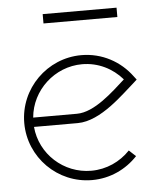

<svg xmlns="http://www.w3.org/2000/svg" viewBox="-49 -686 615 738"><g transform="rotate(-5 258.5 -317.0)"><path d="M428 -607V-643H143V-607ZM241 -250H72C81 -355 171 -438 277 -438C339 -438 394 -410 432 -366C383 -322 309 -250 241 -250ZM72 -214H241C331 -214 424 -312 469 -350L481 -361L471 -374C427 -434 357 -473 277 -473C145 -473 36 -365 36 -232C36 -99 144 9 277 9C347 9 409 -21 453 -68L427 -92C389 -52 336 -27 277 -27C170 -27 81 -109 72 -214Z"/></g></svg>

Font: Rawengulk
Style: Regular
Weight: 400
Version: Version 0.9